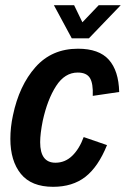

<svg xmlns="http://www.w3.org/2000/svg" viewBox="-20 -710 486 741"><path d="M20 -174Q20 -219 30 -265Q54 -380 117 -451Q180 -522 281 -522Q362 -522 400 -479.5Q438 -437 440 -355L338 -340Q340 -388 327 -409Q314 -430 280 -430Q230 -430 196.5 -378Q163 -326 145 -244Q135 -194 135 -161Q135 -82 194 -82Q231 -82 258.5 -108.5Q286 -135 303 -181L393 -150Q359 -66 309.5 -27.5Q260 11 185 11Q101 11 60.5 -39Q20 -89 20 -174ZM188 -690H266L298 -624L361 -690H446L323 -562H257Z"/></svg>

Font: Decalotype SemiBold Italic
Style: Regular
Weight: 600
Italic angle: -12°
Designer: Alfredo Marco Pradil
Foundry: Alfredo Marco Pradil
Version: Version 1.0